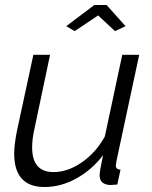

<svg xmlns="http://www.w3.org/2000/svg" viewBox="-20 -741 609 771"><path d="M246 -636 359 -721H408L484 -636L442 -616L374 -679L280 -616ZM37 -124Q37 -160 48 -215L114 -521H181L119 -227Q109 -184 109 -149Q109 -50 195 -50Q252 -50 308.5 -89Q365 -128 401 -193L471 -521H539L448 -96Q448 -92 446.5 -85.5Q445 -79 445 -77Q445 -60 464 -60L451 0Q424 2 423 2Q380 0 380 -37Q380 -54 394 -118Q348 -58 286 -24Q224 10 159 10Q37 10 37 -124Z"/></svg>

Font: Raleway-v4020
Style: Italic
Weight: 400
Italic angle: -12°
Designer: Matt McInerney, Pablo Impallari, Rodrigo Fuenzalida
Foundry: Matt McInerney, Pablo Impallari, Rodrigo Fuenzalida
Version: Version 4.020;PS 004.020;hotconv 1.0.88;makeotf.lib2.5.64775